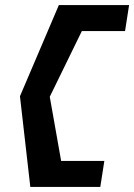

<svg xmlns="http://www.w3.org/2000/svg" viewBox="-20 -670 531 760"><path d="M59 -289 100 70H377L393 -33H222L177 -287L304 -547H475L491 -650H213Z"/></svg>

Font: Charger Sport
Style: BlkExtObl
Weight: 900
Designer: Jasper
Foundry: Cannot Into Space Fonts
Version: Version 1.1